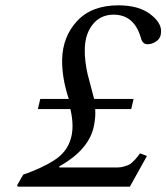

<svg xmlns="http://www.w3.org/2000/svg" viewBox="-20 -700 624 720"><path d="M44 -5 67 -45Q136 -69 182.5 -98.5Q229 -128 244 -175Q260 -222 244 -291H122L131 -329H238Q212 -406 213 -477Q215 -563 269.5 -621.5Q324 -680 424 -680Q499 -680 542 -648Q585 -616 584 -582Q584 -558 567.5 -546Q551 -534 533 -534Q514 -534 508 -559Q483 -645 406 -645Q358 -645 329 -610Q300 -575 298 -519Q297 -495 300.5 -468Q304 -441 308 -424Q312 -407 321 -374.5Q330 -342 333 -329H481L472 -291H337Q339 -263 333 -232Q317 -140 202 -76L203 -72H420Q432 -72 442.5 -75Q453 -78 460 -80.5Q467 -83 475 -90.5Q483 -98 486 -101Q489 -104 496.5 -113.5Q504 -123 505 -125L531 -115L467 0H47Z"/></svg>

Font: Heuristica
Style: Italic
Weight: 400
Italic angle: -13°
Version: Version 1.0.2